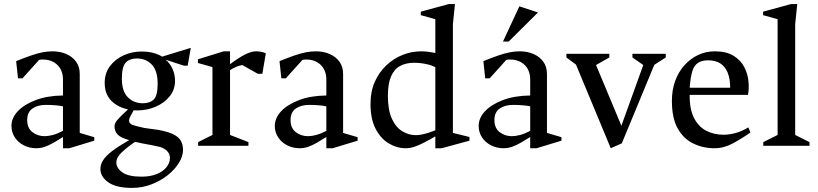

<svg xmlns="http://www.w3.org/2000/svg" viewBox="-20 -713 3999 939"><path d="M157 12Q125 12 97 -2Q69 -16 52.5 -41Q36 -66 36 -97Q36 -136 67 -169Q98 -202 154.5 -223.5Q211 -245 288 -246V-326Q288 -351 277.5 -372.5Q267 -394 244.5 -408Q222 -422 188 -422Q185 -422 179.5 -421.5Q174 -421 171 -420L90 -330H68L59 -414Q101 -431 131.5 -441.5Q162 -452 187 -457Q212 -462 237 -462Q274 -462 304 -449Q334 -436 352 -411.5Q370 -387 370 -351V-63L441 -42V-25L319 12H288V-43Q263 -27 241 -14.5Q219 -2 199 5Q179 12 157 12ZM198 -47Q217 -47 239 -53Q261 -59 288 -73V-193Q275 -196 252.5 -198Q230 -200 204 -200Q164 -200 138.5 -182Q113 -164 113 -126Q113 -86 139 -66.5Q165 -47 198 -47Z M626 206Q548 206 509.5 178.5Q471 151 471 113Q471 92 484 71Q497 50 527.5 26.5Q558 3 612 -28Q570 -39 555 -55.5Q540 -72 540 -95Q540 -110 554 -126.5Q568 -143 606 -178Q576 -184 549.5 -200Q523 -216 507.5 -242.5Q492 -269 492 -307Q492 -356 518.5 -390.5Q545 -425 586 -443Q627 -461 671 -461Q703 -461 728.5 -454.5Q754 -448 773 -436L913 -479L898 -392H879L790 -421Q812 -403 824 -375.5Q836 -348 836 -318Q836 -274 809.5 -241.5Q783 -209 741 -191Q699 -173 651 -173Q647 -173 643 -173Q639 -173 634 -174Q624 -156 617.5 -144Q611 -132 611 -124Q611 -109 627.5 -102.5Q644 -96 687 -87L753 -78Q802 -69 828 -56Q854 -43 864.5 -24.5Q875 -6 875 21Q875 51 855 83.5Q835 116 800.5 143.5Q766 171 721 188.5Q676 206 626 206ZM672 151Q715 151 746 138.5Q777 126 794 105Q811 84 811 60Q811 42 800 28.5Q789 15 764 6Q748 2 722.5 -3Q697 -8 674 -12Q665 -14 657 -16Q649 -18 640 -19Q602 7 575.5 32Q549 57 549 82Q549 109 578.5 130Q608 151 672 151ZM679 -208Q713 -208 732 -226.5Q751 -245 751 -304Q751 -366 723 -396.5Q695 -427 649 -427Q614 -427 595 -407Q576 -387 576 -328Q576 -267 605 -237.5Q634 -208 679 -208Z M949 0V-18L1019 -53V-385L948 -405V-423L1074 -462H1105V-399Q1149 -432 1179.5 -447Q1210 -462 1232 -462Q1261 -462 1280 -452L1263 -352H1241L1165 -395Q1148 -392 1132.5 -385Q1117 -378 1105 -370V-53L1195 -18V0Z M1445 12Q1413 12 1385 -2Q1357 -16 1340.5 -41Q1324 -66 1324 -97Q1324 -136 1355 -169Q1386 -202 1442.5 -223.5Q1499 -245 1576 -246V-326Q1576 -351 1565.5 -372.5Q1555 -394 1532.5 -408Q1510 -422 1476 -422Q1473 -422 1467.5 -421.5Q1462 -421 1459 -420L1378 -330H1356L1347 -414Q1389 -431 1419.5 -441.5Q1450 -452 1475 -457Q1500 -462 1525 -462Q1562 -462 1592 -449Q1622 -436 1640 -411.5Q1658 -387 1658 -351V-63L1729 -42V-25L1607 12H1576V-43Q1551 -27 1529 -14.5Q1507 -2 1487 5Q1467 12 1445 12ZM1486 -47Q1505 -47 1527 -53Q1549 -59 1576 -73V-193Q1563 -196 1540.5 -198Q1518 -200 1492 -200Q1452 -200 1426.5 -182Q1401 -164 1401 -126Q1401 -86 1427 -66.5Q1453 -47 1486 -47Z M2014 -52Q2028 -52 2044.5 -55.5Q2061 -59 2078 -64.5Q2095 -70 2109 -76V-384Q2092 -394 2063 -400Q2034 -406 2005 -406Q1966 -406 1937 -390.5Q1908 -375 1892.5 -339.5Q1877 -304 1877 -244Q1877 -175 1896.5 -132.5Q1916 -90 1947.5 -71Q1979 -52 2014 -52ZM1965 12Q1921 12 1881.5 -11.5Q1842 -35 1817 -83Q1792 -131 1792 -205Q1792 -266 1813 -313Q1834 -360 1869.5 -393.5Q1905 -427 1949 -444.5Q1993 -462 2039 -462Q2058 -462 2076 -459.5Q2094 -457 2109 -454V-619L2038 -639V-656L2174 -693H2205L2195 -595V-63L2276 -43V-25L2140 12H2109V-46Q2078 -28 2052.5 -15Q2027 -2 2006 5Q1985 12 1965 12Z M2442 12Q2410 12 2382 -2Q2354 -16 2337.5 -41Q2321 -66 2321 -97Q2321 -136 2352 -169Q2383 -202 2439.5 -223.5Q2496 -245 2573 -246V-326Q2573 -351 2562.5 -372.5Q2552 -394 2529.5 -408Q2507 -422 2473 -422Q2470 -422 2464.5 -421.5Q2459 -421 2456 -420L2375 -330H2353L2344 -414Q2386 -431 2416.5 -441.5Q2447 -452 2472 -457Q2497 -462 2522 -462Q2559 -462 2589 -449Q2619 -436 2637 -411.5Q2655 -387 2655 -351V-63L2726 -42V-25L2604 12H2573V-43Q2548 -27 2526 -14.5Q2504 -2 2484 5Q2464 12 2442 12ZM2483 -47Q2502 -47 2524 -53Q2546 -59 2573 -73V-193Q2560 -196 2537.5 -198Q2515 -200 2489 -200Q2449 -200 2423.5 -182Q2398 -164 2398 -126Q2398 -86 2424 -66.5Q2450 -47 2483 -47ZM2440 -510 2520 -682 2611 -652 2468 -510Z M2967 12 2797 -397 2750 -432V-450H2960V-432L2895 -395L3019 -98L3126 -395L3073 -432V-450H3236V-432L3180 -396L3021 -12Z M3475 12Q3418 12 3370 -11.5Q3322 -35 3294 -85.5Q3266 -136 3266 -219Q3266 -273 3282 -317Q3298 -361 3327 -393.5Q3356 -426 3394 -444Q3432 -462 3476 -462Q3533 -462 3568 -440Q3603 -418 3620 -385Q3637 -352 3640.5 -315.5Q3644 -279 3638 -249H3353Q3352 -180 3374 -136.5Q3396 -93 3434 -73.5Q3472 -54 3520 -54Q3544 -54 3575.5 -62Q3607 -70 3640 -90L3650 -65Q3609 -36 3564.5 -12Q3520 12 3475 12ZM3353 -284H3551Q3551 -327 3539 -357Q3527 -387 3503.5 -402.5Q3480 -418 3443 -418Q3414 -418 3395 -406.5Q3376 -395 3366.5 -366.5Q3357 -338 3353 -284Z M3713 0V-18L3783 -53V-619L3712 -639V-656L3848 -693H3879L3869 -595V-53L3939 -18V0Z"/></svg>

Font: Ancizar Serif Light
Style: Regular
Weight: 400
Version: Version 8.100